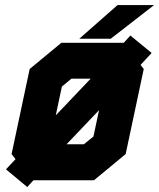

<svg xmlns="http://www.w3.org/2000/svg" viewBox="-20 -708 625 754"><path d="M87 26.5 3.5 -43 41 -83 25.5 -103 96.5 -437 221 -540H463.5H466L492 -568.5L575.5 -500L532 -453L544.5 -437L473.5 -103L349 0H111.5L109 2.5ZM241.5 -141.5H309.5L347 -172L369 -275.5ZM76 -41 130.5 -100.5 154.5 -70H330L405.5 -130.5L466 -413.5L443 -439L498 -499.5L443 -439L420 -470H242.5L165 -408L106 -131L130.5 -100.5L76 -41ZM154.5 -70 130.5 -100.5 443 -439 466 -413.5 405.5 -130.5 330 -70ZM130.5 -100.5 106 -131 165 -408 242.5 -470H420L443 -439ZM199 -255 336 -399H260.5L223 -368ZM291.5 -556 441.5 -688H585L415 -556ZM393.5 -590H393L466.5 -653H467Z"/></svg>

Font: Tourney Thin Black
Style: Italic
Weight: 900
Italic angle: -12°
Version: Version 1.015